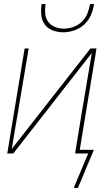

<svg xmlns="http://www.w3.org/2000/svg" viewBox="-20 -760 540 951"><path d="M293 -600Q266 -600 241 -609.5Q216 -619 201.5 -639Q187 -659 184.5 -686Q182 -713 186 -740H206Q202 -717 204 -693.5Q206 -670 218.5 -652.5Q231 -635 252 -626.5Q273 -618 296 -618Q319 -618 343 -626.5Q367 -635 385.5 -652.5Q404 -670 413 -693.5Q422 -717 426 -740H446Q442 -713 430.5 -686Q419 -659 397.5 -639Q376 -619 348 -609.5Q320 -600 293 -600ZM366 171H345L417 0H352L386 -208Q398 -281 410.5 -353.5Q423 -426 435 -498L46 0H16L102 -520H122L87 -312Q75 -239 62.5 -166.5Q50 -94 38 -22L428 -520H458L375 -18H445Z"/></svg>

Font: Iosevka Thin Oblique
Style: Regular
Weight: 100
Italic angle: -9°
Monospace: yes
Designer: Belleve Invis
Foundry: Belleve Invis
Version: Version 32.5.0; ttfautohint (v1.8.4)